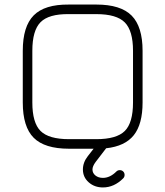

<svg xmlns="http://www.w3.org/2000/svg" viewBox="-20 -653 726 843"><path d="M283 0Q176 0 128 -48Q80 -96 80 -203V-430Q80 -537 128 -585.5Q176 -634 282 -633H403Q510 -633 558 -584.5Q606 -536 606 -430V-203Q606 -108 567.5 -59.5Q529 -11 446 -2L400 58Q386 77 386 91Q386 107 399 117.5Q412 128 432 128Q463 128 491 100Q497 94 506 94Q515 94 521 100Q527 106 527 115Q527 124 521 130Q481 170 432 170Q395 170 369.5 147.5Q344 125 344 91Q344 60 366 32L391 0ZM122 -203Q122 -114 158 -78Q194 -42 283 -42H403Q492 -42 528 -78Q564 -114 564 -203V-430Q564 -518 528 -554.5Q492 -591 403 -591H282Q194 -592 158 -555.5Q122 -519 122 -430Z"/></svg>

Font: Jura Light
Style: Regular
Weight: 300
Designer: Daniel Johnson, Alexei Vanyashin
Foundry: Daniel Johnson
Version: Version 5.103